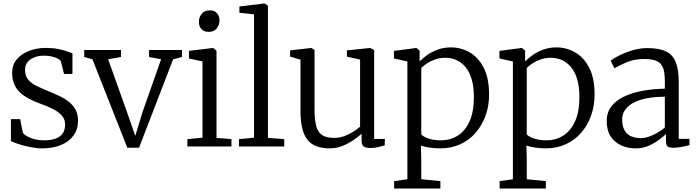

<svg xmlns="http://www.w3.org/2000/svg" viewBox="-20 -839 3992 1100"><path d="M221.5 11Q190.5 11 154.8 4Q119 -3 88.8 -12.8Q58.5 -22.5 42.5 -31V-156.5H95.5L111 -78.5Q117.5 -68 135.8 -57.8Q154 -47.5 179 -41.2Q204 -35 231.5 -35Q275 -35 301.8 -46Q328.5 -57 340.8 -77.2Q353 -97.5 353 -125Q353 -154 336.2 -174.8Q319.5 -195.5 286.5 -212.8Q253.5 -230 203.5 -248Q152 -267 117.8 -290.5Q83.5 -314 66.5 -346Q49.5 -378 49.5 -423Q49.5 -467 76 -498.8Q102.5 -530.5 146.5 -547.5Q190.5 -564.5 242 -564.5Q281.5 -564.5 312 -558.5Q342.5 -552.5 363.5 -545Q384.5 -537.5 395 -534V-415.5H347L328.5 -488.5Q323.5 -497.5 309 -504.5Q294.5 -511.5 274.8 -515.8Q255 -520 234 -520Q201.5 -520.5 176.5 -510.5Q151.5 -500.5 137.5 -482.8Q123.5 -465 123.5 -440.5Q123.5 -403 142.5 -381.2Q161.5 -359.5 191.5 -345.5Q221.5 -331.5 254 -318Q287 -304.5 318 -290Q349 -275.5 373.5 -256.5Q398 -237.5 412.5 -211.2Q427 -185 427 -147.5Q427 -98 401.2 -62.5Q375.5 -27 329 -8Q282.5 11 221.5 11Z M709.5 7.5 509.5 -499.5 462.5 -512.5V-552.5H673V-512.5L599.5 -499.5L707 -198.5L755 -60.5L795.5 -194L903 -499.5L834 -512.5V-552.5H1022.5V-512.5L972 -499.5L776.5 7.5Z M1053.5 0V-42L1140 -50V-487L1062.5 -504V-547.5L1198 -564H1201L1220.5 -548.5V-49L1306 -42V0ZM1174.5 -656.5Q1147.5 -656.5 1133.5 -672.8Q1119.5 -689 1119.5 -714Q1119.5 -738.5 1134.8 -759Q1150 -779.5 1181.5 -779.5H1182.5Q1209.5 -779.5 1223.5 -763Q1237.5 -746.5 1237.5 -722Q1237.5 -697 1222.2 -676.8Q1207 -656.5 1175.5 -656.5Z M1435.5 -50V-757L1351.5 -766V-802L1494.5 -819H1496.5L1515 -806.5V-49L1608.5 -42V0H1349V-42Z M2101.5 9Q2077.5 9 2064.5 0.8Q2051.5 -7.5 2051.5 -33V-72.5Q2031.5 -54.5 2002.8 -35Q1974 -15.5 1940 -2.2Q1906 11 1869.5 11Q1778.5 11 1740 -40Q1701.5 -91 1701.5 -204V-497.5L1642 -514.5V-550.5L1762.5 -564H1764.5L1782 -552.5V-215.5Q1782 -157 1790.8 -120.2Q1799.5 -83.5 1823.8 -66.2Q1848 -49 1894 -49Q1925.5 -49 1953.5 -59.5Q1981.5 -70 2004.5 -84.8Q2027.5 -99.5 2043 -113V-497.5L1967.5 -514.5V-550.5L2099 -564H2101L2123.5 -552.5V-43H2185L2184 -6Q2167.5 -1.5 2147.5 3.8Q2127.5 9 2101.5 9Z M2238 241V198.5L2314 188V-487L2237 -504V-547.5L2363.5 -564H2366.5L2384 -548.5V-487Q2401 -505 2427 -523.5Q2453 -542 2487.5 -554.8Q2522 -567.5 2564 -567.5Q2620 -567.5 2669.8 -539.5Q2719.5 -511.5 2750.8 -451.8Q2782 -392 2782 -296.5Q2782 -232.5 2762 -176.8Q2742 -121 2705.2 -78.5Q2668.5 -36 2616.8 -12.5Q2565 11 2501.5 11Q2474 11 2443 6.8Q2412 2.5 2391.5 -5L2393.5 80V188L2503 198.5V241ZM2505 -35Q2559 -35 2601.8 -61.5Q2644.5 -88 2669.8 -143Q2695 -198 2695 -283Q2695 -342.5 2682.2 -385.2Q2669.5 -428 2646.8 -455Q2624 -482 2594.5 -495Q2565 -508 2531.5 -508Q2500 -508 2473 -498.5Q2446 -489 2425.5 -475.5Q2405 -462 2393.5 -449.5V-69.5Q2401.5 -57.5 2432.8 -46.2Q2464 -35 2505 -35Z M2842.5 241V198.5L2918.5 188V-487L2841.5 -504V-547.5L2968 -564H2971L2988.5 -548.5V-487Q3005.5 -505 3031.5 -523.5Q3057.5 -542 3092 -554.8Q3126.5 -567.5 3168.5 -567.5Q3224.5 -567.5 3274.2 -539.5Q3324 -511.5 3355.2 -451.8Q3386.5 -392 3386.5 -296.5Q3386.5 -232.5 3366.5 -176.8Q3346.5 -121 3309.8 -78.5Q3273 -36 3221.2 -12.5Q3169.5 11 3106 11Q3078.5 11 3047.5 6.8Q3016.5 2.5 2996 -5L2998 80V188L3107.5 198.5V241ZM3109.5 -35Q3163.5 -35 3206.2 -61.5Q3249 -88 3274.2 -143Q3299.5 -198 3299.5 -283Q3299.5 -342.5 3286.8 -385.2Q3274 -428 3251.2 -455Q3228.5 -482 3199 -495Q3169.5 -508 3136 -508Q3104.5 -508 3077.5 -498.5Q3050.5 -489 3030 -475.5Q3009.5 -462 2998 -449.5V-69.5Q3006 -57.5 3037.2 -46.2Q3068.5 -35 3109.5 -35Z M3621.5 11Q3577.5 11 3540 -5.5Q3502.5 -22 3479.2 -56.5Q3456 -91 3456 -145Q3456 -197 3484.8 -232.2Q3513.5 -267.5 3561.5 -288.8Q3609.5 -310 3668.5 -320Q3727.5 -330 3789 -331V-373.5Q3789 -422.5 3778.8 -450Q3768.5 -477.5 3742.8 -489.2Q3717 -501 3670.5 -501Q3612.5 -501 3568.5 -481.5Q3524.5 -462 3500 -448L3478.5 -491Q3488 -500 3520.2 -517.2Q3552.5 -534.5 3597.5 -549Q3642.5 -563.5 3690 -563.5Q3756 -563.5 3795.2 -544.5Q3834.5 -525.5 3851.5 -483.2Q3868.5 -441 3868.5 -371.5V-43.5H3930V-7.5Q3919 -4.5 3903.2 -1Q3887.5 2.5 3870.2 5Q3853 7.5 3838 7.5Q3816.5 7.5 3806 0.8Q3795.5 -6 3795.5 -34.5V-70.5Q3783.5 -59.5 3758.2 -40Q3733 -20.5 3698.2 -4.8Q3663.5 11 3621.5 11ZM3651 -47.5Q3682 -47.5 3720.5 -65.2Q3759 -83 3789 -108.5V-285Q3707 -284.5 3652.8 -268Q3598.5 -251.5 3571.5 -222.2Q3544.5 -193 3544.5 -155Q3544.5 -115.5 3558.5 -91.8Q3572.5 -68 3596.8 -57.8Q3621 -47.5 3651 -47.5Z"/></svg>

Font: Merriweather 24pt Light
Style: Regular
Weight: 300
Designer: Eben Sorkin
Foundry: Eben Sorkin
Version: Version 2.100